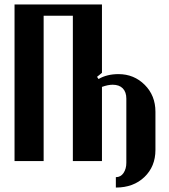

<svg xmlns="http://www.w3.org/2000/svg" viewBox="-20 -719 755 857"><path d="M44.9 -699.2H435.1V-394L413.1 -376L419.9 -366.2Q457 -388.2 508.8 -388.2Q578.1 -388.2 626 -340.3Q673.8 -292.5 673.8 -220.2V-49.8Q673.8 23.9 624.8 71Q575.7 118.2 497.1 118.2V71.8Q519 71.8 531.5 53Q543.9 34.2 543.9 7.8V-278.8Q543.9 -308.1 528.1 -324.5Q512.2 -340.8 482.9 -340.8Q461.9 -340.8 435.1 -331.1V0H305.2V-648.9H174.8V0H44.9Z"/></svg>

Font: Moniqa Black Paragraph
Style: Regular
Weight: 900
Designer: Rajesh Rajput
Foundry: Rajesh Rajput
Version: Version 1.000